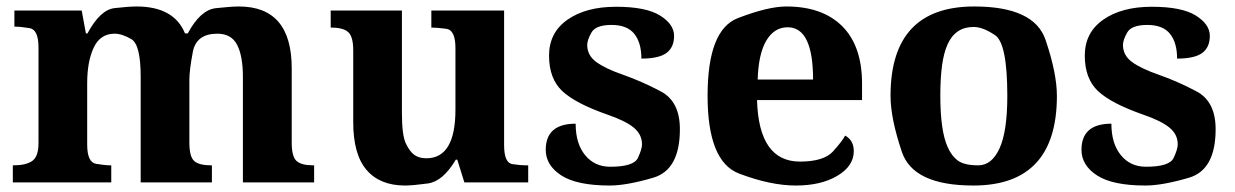

<svg xmlns="http://www.w3.org/2000/svg" viewBox="-20 -569 3852 599"><path d="M725.1 -548.8Q890.1 -548.8 890.1 -356V-124Q890.1 -80.1 905.3 -66.7Q920.4 -53.2 957 -53.2H960V0H737.8V-329.1Q737.8 -393.6 720 -428.7Q702.1 -463.9 658.2 -463.9Q592.3 -463.9 581.5 -406.7Q570.8 -349.6 570.8 -320.8V-124Q570.8 -80.1 585.9 -66.7Q601.1 -53.2 638.2 -53.2H641.1V0H418.9V-329.1Q418.9 -429.7 389.9 -446.8Q360.8 -463.9 337.4 -463.9Q293 -463.9 272.5 -420.7Q252 -377.4 252 -309.1V-118.2Q252 -62.5 279.8 -57.9Q307.6 -53.2 324.2 -53.2H327.1V0H20V-53.2H22Q61 -53.2 80.6 -66.9Q100.1 -80.6 100.1 -122.1V-420.9Q100.1 -476.6 72.3 -481.2Q44.4 -485.8 27.8 -485.8H24.9V-536.1H234.9L248 -464.8H252.9Q292.5 -538.6 337.4 -543.7Q382.3 -548.8 405.8 -548.8Q522.9 -548.8 557.1 -464.8H565.9Q605 -538.1 653.3 -543.5Q701.7 -548.8 725.1 -548.8Z M1310.1 -75.2Q1400.9 -75.2 1400.9 -227.1V-418.9Q1400.9 -475.6 1372.1 -479.2Q1343.3 -482.9 1328.6 -482.9H1325.7V-536.1H1552.7V-116.2Q1552.7 -60.5 1578.9 -56.9Q1605 -53.2 1619.6 -53.2H1627.9V0H1428.7L1406.7 -70.8H1401.9Q1361.8 -2.9 1314.5 3.4Q1267.1 9.8 1243.7 9.8Q1165.5 9.8 1123.8 -38.6Q1082 -86.9 1082 -188V-412.1Q1082 -454.1 1066.7 -468.5Q1051.3 -482.9 1013.7 -482.9H1011.7V-536.1H1233.9V-215.8Q1233.9 -147 1246.3 -121.1Q1258.8 -95.2 1273.4 -85.2Q1288.1 -75.2 1310.1 -75.2Z M1882.3 9.8Q1779.8 9.8 1731.2 -21.7Q1682.6 -53.2 1682.6 -101.6Q1682.6 -183.1 1775.9 -183.1Q1775.9 -121.1 1805.4 -85Q1835 -48.8 1883.8 -48.8Q1957 -48.8 1970 -76.2Q1982.9 -103.5 1982.9 -118.7Q1982.9 -149.9 1956.8 -171.1Q1930.7 -192.4 1875 -211.4Q1774.4 -246.6 1733.6 -285.4Q1692.9 -324.2 1692.9 -395.5Q1692.9 -467.3 1750.5 -507.6Q1808.1 -547.9 1901.9 -547.9Q1995.6 -547.9 2039.3 -520.5Q2083 -493.2 2083 -457Q2083 -421.4 2059.3 -403.8Q2035.6 -386.2 1981 -386.2Q1981 -436 1958.7 -463.6Q1936.5 -491.2 1887.7 -491.2Q1838.9 -491.2 1825.4 -467.8Q1812 -444.3 1812 -428.7Q1812 -396.5 1840.1 -375.7Q1868.2 -355 1924.8 -335.4Q1981.9 -315.4 2041.5 -283.9Q2101.1 -252.4 2101.1 -166Q2101.1 -39.1 2018.1 -14.6Q1935.1 9.8 1882.3 9.8Z M2643.6 -97.2Q2643.6 -51.3 2592.8 -20.8Q2542 9.8 2462.9 9.8Q2383.8 9.8 2285.6 -27.6Q2187.5 -64.9 2187.5 -270.5Q2187.5 -476.1 2282 -512.5Q2376.5 -548.8 2433.1 -548.8Q2545.9 -548.8 2607.7 -487.1Q2669.4 -425.3 2669.4 -308.1V-256.8H2341.8Q2347.2 -64.9 2475.6 -64.9Q2550.3 -64.9 2579.1 -96.9Q2607.9 -128.9 2616.7 -146Q2643.6 -131.3 2643.6 -97.2ZM2516.6 -320.8Q2516.6 -483.9 2437.5 -483.9Q2395.5 -483.9 2370.8 -442.4Q2346.2 -400.9 2343.8 -320.8Z M3122.6 -270Q3122.6 -433.6 3084.5 -459.2Q3046.4 -484.9 3017.6 -484.9Q2988.8 -484.9 2968.8 -471.4Q2948.7 -458 2936.5 -431.2Q2924.3 -404.3 2918.9 -364.3Q2913.6 -324.2 2913.6 -270.5Q2913.6 -216.8 2919.2 -176.3Q2924.8 -135.7 2937.3 -108.4Q2949.7 -81.1 2969.7 -67.1Q2989.7 -53.2 3032 -53.2Q3074.2 -53.2 3098.4 -106.2Q3122.6 -159.2 3122.6 -270ZM2758.3 -270Q2758.3 -548.8 3019.5 -548.8Q3206.5 -548.8 3241.9 -444.6Q3277.3 -340.3 3277.3 -270Q3277.3 9.8 3016.6 9.8Q2829.1 9.8 2793.7 -95Q2758.3 -199.7 2758.3 -270Z M3553.7 9.8Q3451.2 9.8 3402.6 -21.7Q3354 -53.2 3354 -101.6Q3354 -183.1 3447.3 -183.1Q3447.3 -121.1 3476.8 -85Q3506.3 -48.8 3555.2 -48.8Q3628.4 -48.8 3641.4 -76.2Q3654.3 -103.5 3654.3 -118.7Q3654.3 -149.9 3628.2 -171.1Q3602.1 -192.4 3546.4 -211.4Q3445.8 -246.6 3405 -285.4Q3364.3 -324.2 3364.3 -395.5Q3364.3 -467.3 3421.9 -507.6Q3479.5 -547.9 3573.2 -547.9Q3667 -547.9 3710.7 -520.5Q3754.4 -493.2 3754.4 -457Q3754.4 -421.4 3730.7 -403.8Q3707 -386.2 3652.3 -386.2Q3652.3 -436 3630.1 -463.6Q3607.9 -491.2 3559.1 -491.2Q3510.3 -491.2 3496.8 -467.8Q3483.4 -444.3 3483.4 -428.7Q3483.4 -396.5 3511.5 -375.7Q3539.6 -355 3596.2 -335.4Q3653.3 -315.4 3712.9 -283.9Q3772.5 -252.4 3772.5 -166Q3772.5 -39.1 3689.5 -14.6Q3606.4 9.8 3553.7 9.8Z"/></svg>

Font: DroidSerif-Bold
Style: Bold
Weight: 700
Foundry: Ascender Corporation
Version: Version 1.00 build 112